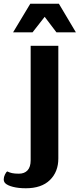

<svg xmlns="http://www.w3.org/2000/svg" viewBox="-104 -795 426 1027"><path d="M-76 185Q-84 177 -84 164Q-84 152 -77.5 138.5Q-71 125 -65 122Q-53 128 -39.5 131Q-26 134 -3 134Q27 134 43.5 116Q60 98 60 62V-550H208V53Q208 124 163 168Q118 212 34 212Q-5 212 -34.5 204.5Q-64 197 -76 185ZM58 -775H211L302 -622H198L135 -705L70 -622H-34Z"/></svg>

Font: Krub
Style: Bold
Weight: 700
Version: Version 1.000; ttfautohint (v1.6)